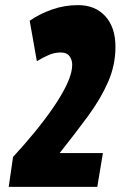

<svg xmlns="http://www.w3.org/2000/svg" viewBox="-20 -730 501 750"><path d="M31 -117Q71 -160 111.5 -209Q152 -258 186 -307Q220 -356 241 -400Q262 -444 262 -478Q262 -496 251.5 -510.5Q241 -525 217 -525Q193 -525 170 -515Q147 -505 124 -491L96 -649Q135 -676 183.5 -693Q232 -710 285 -710Q352 -710 391.5 -666.5Q431 -623 431 -547Q431 -476 402.5 -410.5Q374 -345 324.5 -277.5Q275 -210 213 -132H382L360 0H14Z"/></svg>

Font: Georama Condensed ExtraBold
Style: Italic
Weight: 800
Width: 3
Italic angle: -9°
Designer: Jean-Baptiste Levee
Foundry: Production Type
Version: Version 1.000